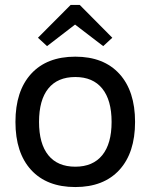

<svg xmlns="http://www.w3.org/2000/svg" viewBox="-20 -755 614 783"><path d="M171.9 -566.9 134.8 -601.1 268.1 -734.9H305.2L438 -601.1L400.9 -566.9L286.1 -654.8ZM530.8 -257.8Q530.8 -131.8 466.8 -62Q402.8 7.8 287.1 7.8Q170.9 7.8 106.9 -62Q43 -131.8 43 -257.8Q43 -383.8 106.9 -453.9Q170.9 -523.9 287.1 -523.9Q402.8 -523.9 466.8 -453.9Q530.8 -383.8 530.8 -257.8ZM139.2 -257.8Q139.2 -168.9 177 -122.1Q214.8 -75.2 287.1 -75.2Q358.9 -75.2 397 -122.1Q435.1 -168.9 435.1 -257.8Q435.1 -346.7 397 -393.8Q358.9 -440.9 287.1 -440.9Q214.8 -440.9 177 -394Q139.2 -347.2 139.2 -257.8Z"/></svg>

Font: Sarala
Style: Regular
Weight: 400
Designer: Andres Torresi
Foundry: Huerta Tipografica
Version: Version 1.004;PS 001.003;hotconv 1.0.70;makeotf.lib2.5.58329